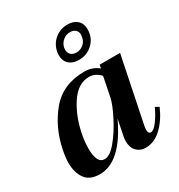

<svg xmlns="http://www.w3.org/2000/svg" viewBox="-183 -893 956 1026"><g transform="rotate(-30 295.5 -380.0)"><path d="M262 -649Q262 -664 264 -672Q273 -716 306 -743Q339 -770 384 -770Q421 -770 443 -750Q465 -730 465 -696Q465 -643 430 -609Q395 -575 344 -575Q306 -575 284 -595Q262 -615 262 -649ZM418 -672Q420 -682 420 -687Q420 -706 407.5 -717Q395 -728 375 -728Q351 -728 332 -712.5Q313 -697 307 -672Q306 -667 306 -659Q306 -639 318.5 -627.5Q331 -616 352 -616Q376 -616 395 -631.5Q414 -647 418 -672ZM19 -127Q19 -158 28 -203Q53 -327 128 -417Q203 -507 337 -507Q385 -507 422 -477L426 -498H552L470 -98Q467 -83 467 -72Q467 -48 483 -48Q501 -48 526 -82Q551 -116 568 -155L591 -143Q563 -77 518 -33.5Q473 10 417 10Q385 10 363.5 -12Q342 -34 342 -74Q342 -88 345 -103L365 -201Q266 10 136 10Q74 10 46.5 -28Q19 -66 19 -127ZM388 -317 412 -437Q383 -470 343 -470Q277 -470 229.5 -401Q182 -332 161 -236Q150 -187 150 -138Q150 -47 198 -47Q231 -47 272 -97Q313 -147 346.5 -213Q380 -279 388 -317Z"/></g></svg>

Font: Trirong SemiBold
Style: Italic
Weight: 600
Italic angle: -12°
Designer: Katatrad Team
Foundry: CadsonDemak
Version: Version 1.001